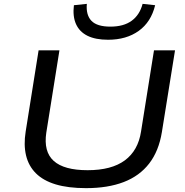

<svg xmlns="http://www.w3.org/2000/svg" viewBox="-20 -966 960 995"><path d="M426 9Q333 9 268.5 -10.5Q204 -30 166 -68Q128 -106 115 -160.5Q102 -215 113 -284L180 -705H288L220 -279Q205 -180 258.5 -132Q312 -84 434 -84Q558 -84 627 -135Q696 -186 711 -285L778 -705H887L819 -282Q803 -183 753 -118.5Q703 -54 621 -22.5Q539 9 426 9ZM540 -760Q475 -760 433.5 -780.5Q392 -801 374 -841Q356 -881 363 -939L430 -946Q425 -888 454 -858Q483 -828 552 -828Q621 -828 662.5 -858.5Q704 -889 719 -946L784 -939Q763 -852 699 -806Q635 -760 540 -760Z"/></svg>

Font: Nunito Sans 10pt Expanded Medium
Style: Italic
Weight: 500
Width: 7
Italic angle: -9°
Designer: Vernon Adams
Foundry: Vernon Adams
Version: Version 3.101;gftools[0.9.27]